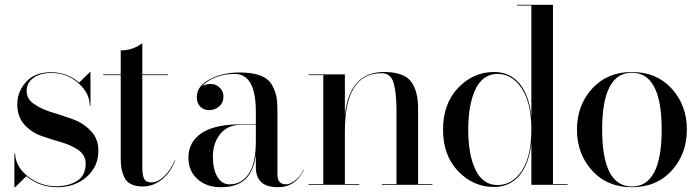

<svg xmlns="http://www.w3.org/2000/svg" viewBox="-20 -770 2917 800"><path d="M43 10H40V-130H43Q45 -75 97 -34.5Q149 6 214 6Q266 6 301.5 -16.5Q337 -39 337 -88Q337 -123 307.5 -144Q278 -165 236.5 -177Q195 -189 153 -203.5Q111 -218 81.5 -251Q52 -284 52 -335Q52 -388 88.5 -428.5Q125 -469 192 -469Q260 -469 310 -426L355 -470H357V-330H354Q354 -381 307 -423.5Q260 -466 193 -466Q149 -466 120 -446Q91 -426 91 -390Q91 -358 122 -336.5Q153 -315 196.5 -302Q240 -289 284 -273Q328 -257 359 -224Q390 -191 390 -142Q390 -76 341 -33Q292 10 219 10Q144 10 90 -36Z M710 -102Q692 -53 655.5 -23Q619 7 574 7Q545 7 525.5 -3Q506 -13 497.5 -32Q489 -51 486 -69Q483 -87 483 -111V-457H410V-460H483V-560Q533 -560 573 -590V-460H680V-457H573V-73Q573 -37 581.5 -23.5Q590 -10 611 -10Q638 -10 665 -36.5Q692 -63 708 -102Z M984 -252H1046V-305Q1046 -462 958 -462Q914 -462 877.5 -447.5Q841 -433 824 -413Q863 -428 887 -411.5Q911 -395 911 -368Q911 -341 892.5 -326Q874 -311 852 -311Q829 -311 814.5 -325.5Q800 -340 800 -366Q800 -411 853.5 -439.5Q907 -468 978 -468Q1032 -468 1065.5 -455Q1099 -442 1113.5 -415.5Q1128 -389 1132 -365.5Q1136 -342 1136 -305V-42Q1136 -2 1172 -2Q1188 -2 1209.5 -18Q1231 -34 1244 -63H1246Q1212 10 1138 10Q1046 10 1046 -73V-126Q1038 -58 1003 -24Q968 10 900 10Q840 10 802.5 -24Q765 -58 765 -113Q765 -178 819.5 -215Q874 -252 984 -252ZM937 -2Q986 -2 1016 -45.5Q1046 -89 1046 -181V-250H984Q929 -250 898 -212Q867 -174 867 -117Q867 -65 885.5 -33.5Q904 -2 937 -2Z M1266 -3H1327V-457H1266V-460H1417V-289Q1436 -470 1580 -470Q1662 -470 1692 -431Q1722 -392 1722 -319V-3H1782V0H1571V-3H1632V-308Q1632 -384 1620 -424.5Q1608 -465 1570 -465Q1417 -465 1417 -223V-3H1477V0H1266Z M2345 -3V0H2194V-173Q2184 -86 2144 -38.5Q2104 9 2038 9Q1952 9 1889 -56.5Q1826 -122 1826 -230Q1826 -338 1889 -404Q1952 -470 2038 -470Q2104 -470 2144 -422.5Q2184 -375 2194 -287V-747H2134V-750H2284V-3ZM2053 1Q2115 1 2154.5 -59Q2194 -119 2194 -230Q2194 -341 2154 -401.5Q2114 -462 2053 -462Q1992 -462 1961.5 -398.5Q1931 -335 1931 -230Q1931 -125 1961.5 -62Q1992 1 2053 1Z M2447 -59.5Q2384 -129 2384 -230Q2384 -331 2447 -400.5Q2510 -470 2613 -470Q2716 -470 2779 -400.5Q2842 -331 2842 -230Q2842 -129 2779 -59.5Q2716 10 2613 10Q2510 10 2447 -59.5ZM2613 -467Q2489 -467 2489 -230Q2489 7 2613 7Q2737 7 2737 -230Q2737 -467 2613 -467Z"/></svg>

Font: Bodoni* 72
Style: Regular
Weight: 400
Version: Version 1.003